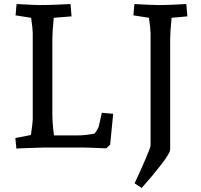

<svg xmlns="http://www.w3.org/2000/svg" viewBox="-20 -730 993 950"><path d="M56 -47 133 -62Q142 -125 142 -140V-566Q142 -586 134 -642L57 -654L62 -710Q155 -705 178 -705Q216 -705 264 -707Q312 -709 329 -710L334 -649L246 -642Q239 -572 239 -536V-170Q239 -122 247 -60H362Q401 -60 448 -69Q466 -93 469 -106L484 -172L540 -167L525 -14L506 4Q414 0 392 0H197L102 3L61 5ZM725 -11V-566Q725 -588 717 -642L640 -654L645 -710Q738 -705 761 -705Q798 -705 842.5 -707Q887 -709 902 -710L907 -649L829 -642Q822 -572 822 -536V9Q822 27 777.5 84.5Q733 142 681 200L646 177Q676 113 700.5 56Q725 -1 725 -11Z"/></svg>

Font: Andada Pro Medium
Style: Regular
Weight: 500
Designer: Carolina Giovagnoli
Foundry: Huerta Tipografica
Version: Version 3.005; ttfautohint (v1.8.4)